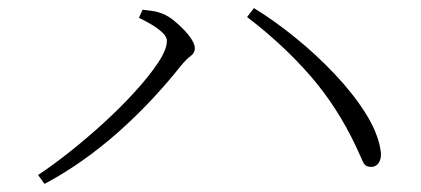

<svg xmlns="http://www.w3.org/2000/svg" viewBox="-20 -585 1040 474"><path d="M74 -153Q109 -176 152 -210Q195 -244 237 -282.5Q279 -321 314 -359.5Q349 -398 370.5 -430.5Q392 -463 392 -484Q392 -495 379.5 -506Q367 -517 350.5 -526.5Q334 -536 323 -541L332 -561Q342 -560 356 -558Q370 -556 384 -550Q396 -545 409 -534.5Q422 -524 434 -511.5Q446 -499 453.5 -487Q461 -475 461 -466Q461 -454 450.5 -446.5Q440 -439 427 -423Q392 -379 352.5 -337Q313 -295 270.5 -257.5Q228 -220 182.5 -188Q137 -156 90 -131ZM896 -173Q882 -173 876.5 -184.5Q871 -196 859 -223Q813 -321 746 -398Q679 -475 590 -543L607 -565Q656 -535 708 -493Q760 -451 805.5 -403Q851 -355 881.5 -307Q912 -259 919 -217Q922 -202 919 -192Q916 -182 910 -177.5Q904 -173 896 -173Z"/></svg>

Font: Noto Serif SC ExtraLight ExtraLight
Style: Regular
Weight: 250
Version: Version 2.002-H1;hotconv 1.1.0;makeotfexe 2.6.0